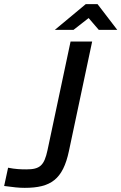

<svg xmlns="http://www.w3.org/2000/svg" viewBox="-180 -700 585 925"><path d="M-53 116C-81 116 -106 115 -141 108L-160 196C-114 202 -91 205 -61 205C65 205 123 164 152 28L264 -500H160L49 23C33 98 12 116 -53 116ZM84 -556H174L247 -613L296 -556H385L290 -680H233Z"/></svg>

Font: LT Wave Text Medium Italic
Style: Regular
Weight: 500
Designer: Daniel Lyons
Version: Version 2.5 (Glyphs App)